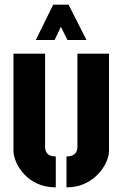

<svg xmlns="http://www.w3.org/2000/svg" viewBox="-20 -801 527 826"><path d="M134 -629 209 -781H275L352 -629H270L242 -686L215 -629ZM266 5V-128Q284 -128 294.5 -134Q305 -140 309 -149Q313 -158 313 -167V-570H449V-151Q449 -131 437.5 -104.5Q426 -78 403 -53Q380 -28 345.5 -11.5Q311 5 266 5ZM220 5Q175 5 140.5 -11Q106 -27 83.5 -52Q61 -77 49.5 -103.5Q38 -130 38 -151V-570H174V-167Q174 -158 178 -149Q182 -140 192 -134Q202 -128 220 -128Z"/></svg>

Font: Stick No Bills ExtraLight ExtraBold
Style: Regular
Weight: 800
Version: Version 2.000